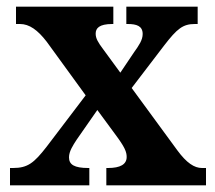

<svg xmlns="http://www.w3.org/2000/svg" viewBox="-20 -556 645 576"><path d="M10 0H248V-52H245C203 -52 187 -62 187 -84C187 -102 199 -120 210 -137L272 -226L325 -154C355 -114 360 -100 360 -85C360 -63 341 -52 304 -52H299V0H598V-52H586C563 -52 540 -67 512 -105L375 -292L472 -419C512 -471 529 -484 565 -484H573V-536H359V-484H363C390 -484 408 -478 408 -454C408 -436 397 -420 382 -399L341 -338L289 -409C274 -429 267 -441 267 -455C267 -471 277 -484 317 -484H320V-536H28V-484H40C68 -484 93 -466 120 -431L237 -270L120 -116C82 -67 63 -52 19 -52H10Z"/></svg>

Font: Noto Serif Hebrew SemiCondensed
Style: Bold
Weight: 700
Width: 4
Designer: Monotype Design Team
Foundry: Monotype Imaging Inc.
Version: Version 2.004